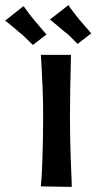

<svg xmlns="http://www.w3.org/2000/svg" viewBox="-103 -732 377 752"><path d="M178 0 57 -2Q59 -20 60.5 -46.5Q62 -73 63 -107Q64 -141 65 -181Q66 -221 66 -267Q66 -332 64 -383Q62 -434 60 -468Q58 -502 57 -517H175Q175 -505 174 -470Q173 -435 172 -382.5Q171 -330 171 -266Q171 -223 172 -184Q173 -145 174 -110.5Q175 -76 176.5 -48Q178 -20 178 0ZM201 -560Q202 -559 193 -568Q184 -577 171.5 -589.5Q159 -602 147 -610Q136 -620 123 -630.5Q110 -641 101 -648.5Q92 -656 92 -655L165 -712Q164 -713 170.5 -703.5Q177 -694 187.5 -681Q198 -668 207 -656Q219 -643 230 -629.5Q241 -616 248.5 -608Q256 -600 254 -601ZM26 -556Q27 -555 17.5 -564Q8 -573 -4.5 -585.5Q-17 -598 -28 -606Q-39 -616 -52 -626.5Q-65 -637 -74 -644.5Q-83 -652 -83 -651L-11 -708Q-11 -709 -4.5 -699.5Q2 -690 12 -677Q22 -664 32 -652Q43 -639 54.5 -625.5Q66 -612 73 -604Q80 -596 79 -597Z"/></svg>

Font: Truculenta
Style: Bold
Weight: 700
Designer: Ivan Castro, Eva Sanz & Omnibus-Type Team
Foundry: Omnibus-Type
Version: Version 1.002